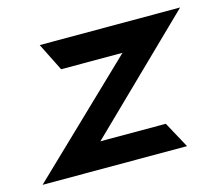

<svg xmlns="http://www.w3.org/2000/svg" viewBox="-80 -545 739 638"><g transform="rotate(-15 290.0 -225.5)"><path d="M-7 0H490L441 -90H216L587 -451H104L152 -355H363Z"/></g></svg>

Font: Charger Sport
Style: BlkObl
Weight: 900
Designer: Jasper
Foundry: Cannot Into Space Fonts
Version: Version 1.1